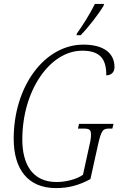

<svg xmlns="http://www.w3.org/2000/svg" viewBox="-20 -951 605 981"><path d="M371 -771H392C433 -813 484 -879 510 -923L511 -931H465C438 -877 403 -822 373 -780ZM266 10C332 10 385 -5 442 -36L480 -208C498 -289 507 -294 539 -294H554L560 -318H384L378 -294H404C436 -294 445 -290 445 -262C445 -251 443 -233 437 -209L404 -58C372 -35 317 -21 269 -21C142 -21 94 -117 94 -238C94 -490 236 -692 400 -692C487 -692 524 -654 523 -566C547 -566 565 -581 565 -608C565 -681 508 -723 406 -723C209 -723 50 -512 50 -242C50 -87 122 10 266 10Z"/></svg>

Font: Noto Serif Condensed ExtraLight
Style: Italic
Weight: 200
Width: 3
Italic angle: -12°
Designer: Monotype Design Team
Foundry: Monotype Imaging Inc.
Version: Version 2.013